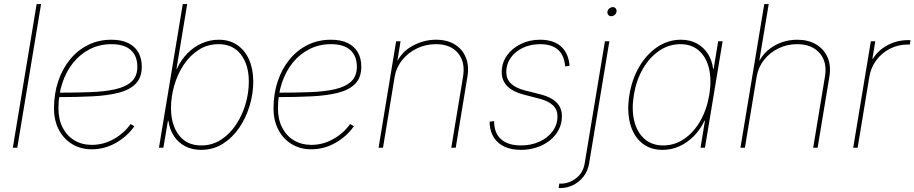

<svg xmlns="http://www.w3.org/2000/svg" viewBox="-20 -748 4629 972"><path d="M188 -727.5 67.4 0H44.9L165.5 -727.5Z M444.8 7.8Q388.2 7.8 345 -18.6Q301.8 -44.9 277.6 -91.6Q253.4 -138.2 253.4 -199.2Q253.4 -273.4 274.7 -336.7Q295.9 -399.9 334.7 -447.3Q373.5 -494.6 426.8 -520.8Q480 -546.9 543.9 -546.9Q594.2 -546.9 628.4 -530.3Q662.6 -513.7 680.2 -483.2Q697.8 -452.6 697.8 -411.1Q697.8 -356 667.7 -324.7Q637.7 -293.5 581.8 -278.8Q525.9 -264.2 447.3 -260.3Q368.7 -256.3 272 -256.3V-278.8Q362.8 -278.8 437 -281.5Q511.2 -284.2 564.5 -296.4Q617.7 -308.6 646.5 -335.4Q675.3 -362.3 675.3 -410.2Q675.3 -464.4 642.3 -494.4Q609.4 -524.4 543.9 -524.4Q485.4 -524.4 436 -499.8Q386.7 -475.1 351.1 -431.2Q315.4 -387.2 295.7 -327.9Q275.9 -268.6 275.9 -199.2Q275.9 -143.6 297.1 -102.1Q318.4 -60.5 356.4 -37.6Q394.5 -14.6 444.8 -14.6Q503.9 -14.6 556.2 -44.2Q608.4 -73.7 641.1 -120.1L660.2 -108.9Q625 -58.1 567.4 -25.1Q509.8 7.8 444.8 7.8Z M998 10.7Q952.6 10.7 917.5 -7.6Q882.3 -25.9 860.6 -59.1Q838.9 -92.3 832.5 -136.7H830.1L807.1 0H784.7L905.3 -727.5H927.7L873.5 -399.4H875.5Q896 -444.3 928.5 -477.5Q960.9 -510.7 1002 -528.8Q1043 -546.9 1087.4 -546.9Q1142.1 -546.9 1181.2 -520Q1220.2 -493.2 1241.2 -445.6Q1262.2 -397.9 1262.2 -335Q1262.2 -274.4 1243.9 -213.1Q1225.6 -151.9 1191.2 -101.3Q1156.7 -50.8 1107.9 -20Q1059.1 10.7 998 10.7ZM998.5 -11.7Q1054.2 -11.7 1098.6 -40.5Q1143.1 -69.3 1174.6 -116.5Q1206.1 -163.6 1222.9 -220.7Q1239.7 -277.8 1239.7 -334.5Q1239.7 -419.9 1199.5 -472.2Q1159.2 -524.4 1086.9 -524.4Q1030.8 -524.4 986.1 -495.8Q941.4 -467.3 909.9 -419.7Q878.4 -372.1 862.1 -314.9Q845.7 -257.8 845.7 -200.7Q845.7 -116.7 885.5 -64.2Q925.3 -11.7 998.5 -11.7Z M1556.2 7.8Q1499.5 7.8 1456.3 -18.6Q1413.1 -44.9 1388.9 -91.6Q1364.7 -138.2 1364.7 -199.2Q1364.7 -273.4 1386 -336.7Q1407.2 -399.9 1446 -447.3Q1484.9 -494.6 1538.1 -520.8Q1591.3 -546.9 1655.3 -546.9Q1705.6 -546.9 1739.7 -530.3Q1773.9 -513.7 1791.5 -483.2Q1809.1 -452.6 1809.1 -411.1Q1809.1 -356 1779.1 -324.7Q1749 -293.5 1693.1 -278.8Q1637.2 -264.2 1558.6 -260.3Q1480 -256.3 1383.3 -256.3V-278.8Q1474.1 -278.8 1548.3 -281.5Q1622.6 -284.2 1675.8 -296.4Q1729 -308.6 1757.8 -335.4Q1786.6 -362.3 1786.6 -410.2Q1786.6 -464.4 1753.7 -494.4Q1720.7 -524.4 1655.3 -524.4Q1596.7 -524.4 1547.4 -499.8Q1498 -475.1 1462.4 -431.2Q1426.8 -387.2 1407 -327.9Q1387.2 -268.6 1387.2 -199.2Q1387.2 -143.6 1408.4 -102.1Q1429.7 -60.5 1467.8 -37.6Q1505.9 -14.6 1556.2 -14.6Q1615.2 -14.6 1667.5 -44.2Q1719.7 -73.7 1752.4 -120.1L1771.5 -108.9Q1736.3 -58.1 1678.7 -25.1Q1621.1 7.8 1556.2 7.8Z M1978 -359.4 1918.9 0H1896.5L1985.4 -539.1H2007.8L1988.8 -421.9H1982.9Q2010.7 -484.4 2067.9 -515.6Q2125 -546.9 2187 -546.9Q2243.2 -546.9 2282 -523.2Q2320.8 -499.5 2338.1 -457.5Q2355.5 -415.5 2346.2 -359.4L2287.1 0H2264.6L2324.2 -359.9Q2336.4 -434.1 2298.6 -479.2Q2260.7 -524.4 2187 -524.4Q2135.7 -524.4 2091.3 -503.2Q2046.9 -481.9 2016.6 -444.6Q1986.3 -407.2 1978 -359.4Z M2618.2 10.7Q2569.3 10.7 2534.7 -5.1Q2500 -21 2480.7 -50.8Q2461.4 -80.6 2459 -121.6Q2458.5 -126.5 2458.7 -126.7Q2459 -127 2459 -132.3L2481.4 -134.8Q2481.4 -74.2 2516.8 -43Q2552.2 -11.7 2618.2 -11.7Q2668.5 -11.7 2710.2 -30.5Q2752 -49.3 2777.1 -82.8Q2802.2 -116.2 2802.2 -159.2Q2802.2 -192.9 2779.5 -214.6Q2756.8 -236.3 2712.4 -248L2629.9 -269.5Q2575.7 -283.7 2547.9 -312Q2520 -340.3 2520 -381.8Q2520 -430.2 2546.6 -467.3Q2573.2 -504.4 2617.2 -525.6Q2661.1 -546.9 2714.4 -546.9Q2779.8 -546.9 2817.6 -515.1Q2855.5 -483.4 2862.8 -422.4Q2863.3 -419.4 2863 -418.7Q2862.8 -418 2863.3 -415L2841.3 -411.6Q2836.4 -468.3 2804.9 -496.3Q2773.4 -524.4 2714.4 -524.4Q2666.5 -524.4 2627.4 -506.1Q2588.4 -487.8 2565.7 -455.8Q2543 -423.8 2543 -382.8Q2543 -348.6 2566.2 -325.7Q2589.4 -302.7 2636.2 -290.5L2719.2 -269.5Q2770.5 -256.3 2797.6 -229Q2824.7 -201.7 2824.7 -160.2Q2824.7 -122.1 2808.1 -90.6Q2791.5 -59.1 2762.7 -36.4Q2733.9 -13.7 2696.5 -1.5Q2659.2 10.7 2618.2 10.7Z M3042.5 -539.1H3064.9L2962.4 79.1Q2956.1 117.7 2934.1 145.8Q2912.1 173.8 2881.3 189Q2850.6 204.1 2816.9 204.1H2808.1L2811.5 181.6H2820.3Q2860.8 181.6 2896.5 154.3Q2932.1 127 2939.9 79.1ZM3074.2 -666Q3064.9 -666 3059.3 -672.9Q3053.7 -679.7 3055.2 -689Q3056.6 -698.7 3064.7 -705.3Q3072.8 -711.9 3082.5 -711.9Q3091.8 -711.9 3097.2 -705.3Q3102.5 -698.7 3101.1 -689Q3099.6 -679.2 3091.8 -672.6Q3084 -666 3074.2 -666Z M3334.5 10.7Q3270 10.7 3227.8 -25.4Q3185.5 -61.5 3169.4 -124.8Q3153.3 -188 3166.5 -268.6Q3179.7 -348.6 3217 -411.6Q3254.4 -474.6 3308.8 -510.7Q3363.3 -546.9 3427.2 -546.9Q3471.7 -546.9 3506.3 -528.6Q3541 -510.3 3562.7 -477.1Q3584.5 -443.8 3590.3 -399.4H3592.8L3615.7 -539.1H3638.2L3548.8 0H3526.4L3548.8 -136.7H3546.4Q3525.9 -92.8 3492.9 -59.3Q3460 -25.9 3419.7 -7.6Q3379.4 10.7 3334.5 10.7ZM3337.4 -11.7Q3396 -11.7 3444.3 -45.2Q3492.7 -78.6 3525.6 -136.5Q3558.6 -194.3 3570.8 -268.6Q3583 -342.3 3569.6 -400.1Q3556.2 -458 3519 -491.2Q3481.9 -524.4 3424.3 -524.4Q3366.7 -524.4 3317.6 -491.2Q3268.6 -458 3234.9 -400.1Q3201.2 -342.3 3189 -268.6Q3176.8 -194.3 3190.7 -136.5Q3204.6 -78.6 3242.2 -45.2Q3279.8 -11.7 3337.4 -11.7Z M3810.5 -359.4 3751 0H3728.5L3849.1 -727.5H3871.6L3820.8 -421.9H3814.9Q3834 -463.9 3865.2 -491.5Q3896.5 -519 3935.3 -533Q3974.1 -546.9 4015.6 -546.9Q4071.8 -546.9 4111.6 -523.2Q4151.4 -499.5 4169.7 -457.5Q4188 -415.5 4178.7 -359.4L4119.1 0H4096.7L4156.2 -359.4Q4168.9 -433.6 4129.4 -479Q4089.8 -524.4 4015.6 -524.4Q3964.8 -524.4 3921.1 -503.2Q3877.4 -481.9 3847.9 -444.6Q3818.4 -407.2 3810.5 -359.4Z M4299.3 0 4388.7 -539.1H4411.1L4396.5 -450.2H4398.9Q4425.3 -493.7 4473.4 -519.3Q4521.5 -544.9 4577.6 -544.9Q4582 -544.9 4583.5 -544.9Q4585 -544.9 4589.4 -544.9L4585.9 -522.5Q4583.5 -522.5 4581.1 -522.5Q4578.6 -522.5 4574.2 -522.5Q4526.4 -522.5 4485.1 -501.2Q4443.8 -480 4416.3 -443.1Q4388.7 -406.2 4380.9 -358.4L4321.8 0Z"/></svg>

Font: Inter 18pt Thin
Style: Italic
Weight: 250
Italic angle: -9.3988°
Version: Version 4.001;git-66647c0bb